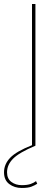

<svg xmlns="http://www.w3.org/2000/svg" viewBox="-75 -724 280 954"><path d="M101 -704V0H84V-704ZM33 210Q-3 210 -29 190.5Q-55 171 -55 132Q-55 92 -24.5 60Q6 28 85 -3L101 0Q20 34 -10 64.5Q-40 95 -40 132Q-40 164 -18.5 180Q3 196 33 196Q61 196 77.5 190Q94 184 104 176L110 189Q98 197 81 203.5Q64 210 33 210Z"/></svg>

Font: Prodigy Sans Thin
Style: Regular
Weight: 100
Designer: Wei Huang
Foundry: Wei Huang
Version: Version 1.003; ttfautohint (v1.8.3)